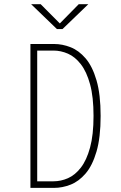

<svg xmlns="http://www.w3.org/2000/svg" viewBox="-20 -914 590 934"><path d="M128 0V-700H243Q283.5 -700 323.5 -684.2Q363.5 -668.5 396.5 -630Q429.5 -591.5 449.5 -523.2Q469.5 -455 469.5 -350Q469.5 -245 449.5 -176.8Q429.5 -108.5 396.5 -70Q363.5 -31.5 323.5 -15.8Q283.5 0 243 0ZM161 -32H240Q276 -32 310.8 -47.2Q345.5 -62.5 373.5 -98.8Q401.5 -135 418.2 -196.5Q435 -258 435 -350Q435 -442.5 418.2 -503.8Q401.5 -565 373.5 -601.2Q345.5 -637.5 310.8 -652.8Q276 -668 240 -668H161ZM131.5 -893.5H178L271 -800L363 -893.5H409.5L284 -772.5H257Z"/></svg>

Font: Trispace SemiCondensed Thin
Style: Regular
Weight: 100
Width: 4
Designer: Tyler Finck
Foundry: Etcetera Type Company
Version: Version 1.210; ttfautohint (v1.8.3)